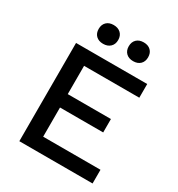

<svg xmlns="http://www.w3.org/2000/svg" viewBox="-200 -989 1035 1117"><g transform="rotate(30 318.0 -430.0)"><path d="M188.5 -843Q206 -860 236 -860Q266 -860 284 -843Q302 -826 302 -797Q302 -768 284 -751Q266 -734 236 -734Q206 -734 188.5 -751Q171 -768 171 -797Q171 -826 188.5 -843ZM390.5 -843Q408 -860 438 -860Q468 -860 485.5 -843Q503 -826 503 -797Q503 -768 485.5 -751Q468 -734 438 -734Q408 -734 390.5 -751Q373 -768 373 -797Q373 -826 390.5 -843ZM98 0V-660H576V-568H205V-378H495V-288H205V-92H590V0Z"/></g></svg>

Font: Elaine Sans Medium
Style: Regular
Weight: 500
Designer: Wei Huang
Foundry: Wei Huang
Version: Version 2.001;December 24, 2019;FontCreator 12.0.0.2547 64-b